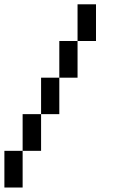

<svg xmlns="http://www.w3.org/2000/svg" viewBox="-20 -796 540 874"><path d="M0 57.6V-109.4H83V-276.4H167V-442.4H250V-609.4H333V-776.4H417V-609.4H333V-442.4H250V-276.4H167V-109.4H83V57.6Z"/></svg>

Font: KH Dot Dougenzaka 12
Style: Regular
Weight: 400
Designer: Original version for X68000 by Keitarou Hiraki (http://hp.vector.co.jp/authors/VA000874/) / TrueType conversion by Homem
Version: Version 1.00.20150527